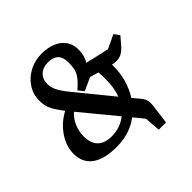

<svg xmlns="http://www.w3.org/2000/svg" viewBox="-198 -803 1065 1065"><g transform="rotate(-45 334.0 -271.0)"><path d="M448 108 441 15 392 -45Q356 -17 311.5 -3Q267 11 216 11Q119 11 69 -25.5Q19 -62 19 -132Q19 -190 56.5 -245.5Q94 -301 155 -333Q130 -366 116.5 -388.5Q103 -411 98 -430Q93 -449 93 -473Q93 -523 119 -563Q145 -603 189 -626.5Q233 -650 286 -650Q336 -650 372.5 -634Q409 -618 428.5 -589.5Q448 -561 448 -521Q448 -473 426 -438Q436 -436 446.5 -434Q457 -432 465 -429L565 -407L645 -445L668 -413L623 -361Q608 -345 591 -336Q574 -327 552 -327Q543 -327 535 -328Q527 -329 516 -331.5Q505 -334 485 -339L518 -366Q519 -355 519.5 -343.5Q520 -332 520 -316Q520 -265 506 -216Q492 -167 465 -124L498 -85Q511 -70 516 -56.5Q521 -43 521 -29Q521 -20 520 -8.5Q519 3 516 23L505 108ZM238 -50Q270 -50 300 -60Q330 -70 355 -90L186 -295Q159 -272 143 -235.5Q127 -199 127 -161Q127 -106 155 -78Q183 -50 238 -50ZM419 -180Q429 -205 433.5 -233.5Q438 -262 438 -293Q438 -305 438 -319Q438 -333 436 -353L385 -368L309 -333L283 -365Q317 -395 333 -416.5Q349 -438 353.5 -460Q358 -482 358 -511Q358 -551 338 -571Q318 -591 277 -591Q238 -591 214 -568.5Q190 -546 190 -508Q190 -492 195 -475.5Q200 -459 210.5 -441.5Q221 -424 238 -402Z"/></g></svg>

Font: Faustina Light SemiBold
Style: Italic
Weight: 600
Italic angle: -8°
Version: Version 1.200